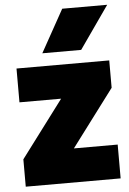

<svg xmlns="http://www.w3.org/2000/svg" viewBox="-56 -849 600 891"><g transform="rotate(-5 244.0 -404.0)"><path d="M265.5 -157.5H469.5V0H27.5V-127.5L226.5 -392.5H32.5V-550H464.5V-422.5ZM158 -610 268 -808H477.5L339 -610Z"/></g></svg>

Font: Encode Sans SemiCondensed Black
Style: Regular
Weight: 900
Width: 4
Designer: Multiple Designers
Foundry: Impallari Type
Version: Version 2.000